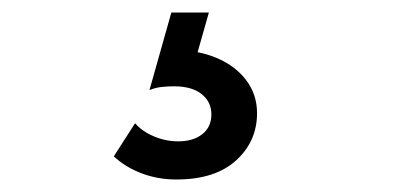

<svg xmlns="http://www.w3.org/2000/svg" viewBox="-20 -30 629 307"><path d="M162 220 196 167Q207 180 226 188Q245 196 265 196Q289 196 303.5 184.5Q318 173 318 153Q318 133 302.5 120.5Q287 108 258 108Q249 108 239 109Q229 110 219 114L254 -10H314L289 78L259 50Q296 50 326 62.5Q356 75 373.5 98Q391 121 391 151Q391 196 357.5 226.5Q324 257 262 257Q232 257 206 247Q180 237 162 220Z"/></svg>

Font: Wix Madefor Display Medium
Style: Regular
Weight: 500
Designer: Dalton Maag Ltd
Foundry: Dalton Maag Ltd
Version: Version 3.100